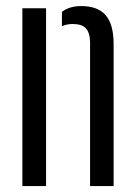

<svg xmlns="http://www.w3.org/2000/svg" viewBox="-20 -628 456 648"><path d="M284 0V-487Q283 -519 269.2 -533Q255.5 -547 225 -547Q206 -547 189 -539.5V-588Q214.5 -607.5 254 -607.5Q309.5 -607.5 336.2 -577.2Q363 -547 363.5 -481V0ZM55.5 0V-600H135.5V0Z"/></svg>

Font: Big Shoulders Stencil Text
Style: Regular
Weight: 400
Designer: Patric King
Foundry: XO Type Co
Version: Version 1.000